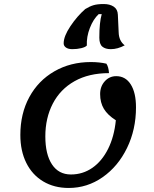

<svg xmlns="http://www.w3.org/2000/svg" viewBox="-20 -908 765 953"><path d="M81 -238Q81 -344 125.5 -426Q170 -508 250 -554Q330 -600 431 -600Q473 -600 508 -592Q519 -576 521 -545Q421 -545 350 -505Q279 -465 242 -393.5Q205 -322 205 -231Q205 -142 238 -92Q271 -42 332 -42Q391 -42 438.5 -75Q486 -108 516.5 -169Q547 -230 555 -311Q514 -337 495.5 -368Q477 -399 477 -441Q477 -479 500 -504.5Q523 -530 557 -530Q603 -530 629 -489Q655 -448 655 -375Q655 -265 610.5 -173.5Q566 -82 489.5 -28.5Q413 25 321 25Q249 25 194.5 -7.5Q140 -40 110.5 -99.5Q81 -159 81 -238ZM495 -888Q525 -888 544.5 -875Q564 -862 565 -835L569 -748Q570 -705 599 -683Q564 -664 530 -664Q503 -664 488 -676.5Q473 -689 473 -721Q473 -797 485 -838H470Q443 -813 426 -769Q409 -725 411 -682Q404 -674 383.5 -669Q363 -664 339 -664Q319 -664 307.5 -672Q296 -680 296 -693Q296 -728 329.5 -778Q363 -828 403 -863Q424 -876 443.5 -882Q463 -888 495 -888Z"/></svg>

Font: Lemonada
Style: Regular
Weight: 400
Designer: Mohamed Gaber (Arabic) Eduardo Tunni (Latin)
Foundry: Kief Type Foundry
Version: Version 3.006